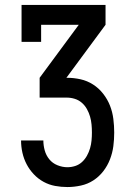

<svg xmlns="http://www.w3.org/2000/svg" viewBox="-20 -540 540 775"><path d="M252 215Q227 215 202.5 210.5Q178 206 156 194Q134 182 116.5 163.5Q99 145 87.5 123Q76 101 70.5 76.5Q65 52 65 27H155Q155 47 160.5 67Q166 87 179 103Q192 119 212 127Q232 135 252 135Q268 135 283.5 130Q299 125 311 114Q323 103 331 88.5Q339 74 343.5 58.5Q348 43 349.5 27Q351 11 351 -5Q351 -21 349.5 -37.5Q348 -54 343.5 -69.5Q339 -85 331 -99.5Q323 -114 310.5 -125Q298 -136 282 -141Q266 -146 250 -146H140V-226L298 -440H146V-371H67V-520H406V-440L248 -226H250Q278 -226 305 -220Q332 -214 355.5 -199Q379 -184 396.5 -161.5Q414 -139 424 -113.5Q434 -88 437.5 -60Q441 -32 441 -5Q441 23 437.5 50Q434 77 424 103Q414 129 397 151Q380 173 357 188Q334 203 306.5 209Q279 215 252 215Z"/></svg>

Font: Iosevka Curly Slab Medium
Style: Regular
Weight: 500
Monospace: yes
Designer: Belleve Invis
Foundry: Belleve Invis
Version: Version 22.1.2; ttfautohint (v1.8.4)